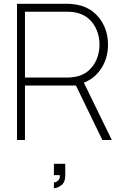

<svg xmlns="http://www.w3.org/2000/svg" viewBox="-20 -740 651 1015"><path d="M265 255V225Q270 225 278 221.2Q286 217.5 291.8 209Q297.5 200.5 296 186H265V126H325V186Q325 224 304 239.5Q283 255 265 255ZM70 0V-720H335Q345.5 -720 356.5 -719.2Q367.5 -718.5 381 -716Q433 -708 471.2 -678.2Q509.5 -648.5 530.2 -603.2Q551 -558 551 -504Q551 -427 509 -369Q467 -311 395 -295L387 -288H112V0ZM521 0 379 -293 415 -320 571 0ZM112 -330H335Q343.5 -330 355.2 -331Q367 -332 379 -334Q420.5 -342 448.8 -367Q477 -392 491.5 -427.8Q506 -463.5 506 -504Q506 -544.5 491.5 -580.2Q477 -616 448.8 -641Q420.5 -666 379 -674Q367 -676.5 355.2 -677.2Q343.5 -678 335 -678H112Z"/></svg>

Font: Manrope ExtraLight
Style: Regular
Weight: 200
Designer: Mikhail Sharanda
Foundry: Mikhail Sharanda
Version: Version 4.505